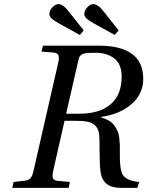

<svg xmlns="http://www.w3.org/2000/svg" viewBox="-20 -914 717 934"><path d="M220.2 -846.2Q220.2 -862.3 234.6 -878.2Q249 -894 264.2 -894Q273.9 -894 284.2 -887.5Q294.4 -880.9 300.8 -874Q307.1 -867.2 316.9 -855L387.2 -766.1L368.2 -744.1L267.1 -799.8Q239.3 -815.9 229.7 -825.2Q220.2 -834.5 220.2 -846.2ZM390.1 -846.2Q390.1 -862.3 404.5 -878.2Q418.9 -894 434.1 -894Q443.8 -894 454.1 -887.5Q464.4 -880.9 470.7 -874Q477.1 -867.2 486.8 -855L557.1 -766.1L538.1 -744.1L437 -799.8Q409.2 -815.9 399.7 -825.2Q390.1 -834.5 390.1 -846.2ZM40 0 45.9 -28.8 101.1 -35.2Q119.1 -36.6 128.2 -46.9Q137.2 -57.1 143.1 -83L263.2 -608.9Q269 -633.8 263.7 -645.3Q258.3 -656.7 241.2 -658.2L182.1 -663.1L189 -691.9H459Q676.8 -691.9 676.8 -530.8Q676.8 -457.5 620.4 -408Q564 -358.4 471.2 -345.2V-342.8Q493.2 -336.9 509.5 -327.4Q525.9 -317.9 535.6 -304.2Q545.4 -290.5 551.5 -277.6Q557.6 -264.6 560.1 -244.4Q562.5 -224.1 563 -209.2Q563.5 -194.3 563 -169.9Q561.5 -91.3 577.1 -64Q595.2 -34.2 657.2 -28.8L647.9 0H569.8Q522.9 0 498.8 -19.5Q474.6 -39.1 469.2 -77.1Q464.4 -117.2 464.4 -182.9Q464.4 -248.5 461.9 -264.2Q456.1 -298.3 430.2 -313Q409.7 -326.2 354 -326.2H293.9L238.8 -83Q232.9 -57.1 238 -46.4Q243.2 -35.6 261.2 -34.2L319.8 -28.8L314 0ZM301.8 -360.8H366.2Q464.4 -360.8 518.1 -406.7Q571.8 -452.6 571.8 -541Q571.8 -601.6 536.4 -629.4Q501 -657.2 446.8 -657.2Q418 -657.2 402.1 -655.8Q386.2 -654.3 377.7 -648.7Q369.1 -643.1 366.5 -637.7Q363.8 -632.3 360.8 -619.1Z"/></svg>

Font: Linguistics Pro
Style: Italic
Weight: 400
Italic angle: -12°
Designer: Stefan Peev, Context Ltd
Foundry: Stefan Peev, Context Ltd
Version: Version 001.000